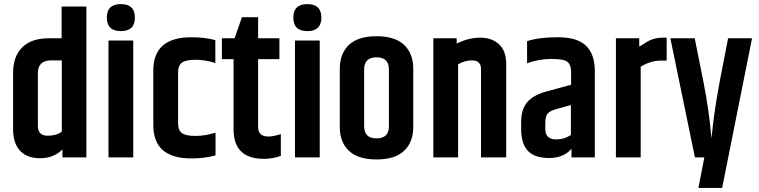

<svg xmlns="http://www.w3.org/2000/svg" viewBox="-20 -769 3707 938"><path d="M282 -474H230Q165 -474 165 -411V-154Q165 -106 213 -106Q256 -106 282 -126ZM281 -737H402V0H285V-39Q242 4 177 4Q112 4 78 -32.5Q44 -69 44 -135V-414Q44 -493 88.5 -537.5Q133 -582 218 -582H281Z M570.5 -617Q502 -617 502 -683Q502 -749 570.5 -749Q639 -749 639 -683Q639 -617 570.5 -617ZM510 -571H631V0H510Z M729 -425Q729 -587 915 -587Q979 -587 1032 -573V-461Q982 -477 935 -477Q888 -477 869 -463Q850 -449 850 -416V-166Q850 -133 868.5 -119Q887 -105 935 -105Q983 -105 1033 -121V-10Q981 5 915 5Q729 5 729 -157Z M1241 -685V-582H1345V-480H1241V-149Q1241 -102 1291 -102Q1316 -102 1352 -114V-7Q1310 7 1269 7Q1121 7 1121 -138V-480H1064V-582H1126L1162 -685Z M1481.5 -617Q1413 -617 1413 -683Q1413 -749 1481.5 -749Q1550 -749 1550 -683Q1550 -617 1481.5 -617ZM1421 -571H1542V0H1421Z M1880 -430Q1880 -489 1819.5 -489Q1759 -489 1759 -430V-152Q1759 -93 1819.5 -93Q1880 -93 1880 -152ZM1640 -433Q1640 -507 1684.5 -549.5Q1729 -592 1819.5 -592Q1910 -592 1954.5 -549.5Q1999 -507 1999 -433V-149Q1999 -75 1954.5 -32.5Q1910 10 1819.5 10Q1729 10 1684.5 -32.5Q1640 -75 1640 -149Z M2211 -556Q2269 -585 2326 -585Q2383 -585 2418 -552.5Q2453 -520 2453 -457V0H2330V-431Q2330 -474 2286 -474Q2252 -474 2218 -455V0H2097V-582H2211Z M2644 -168V-139Q2644 -88 2697 -88Q2738 -88 2769 -110V-256L2698 -236Q2665 -227 2654.5 -213Q2644 -199 2644 -168ZM2555 -568Q2612 -587 2706 -587Q2800 -587 2843 -545.5Q2886 -504 2886 -421V0H2772V-42Q2733 3 2662.5 3Q2592 3 2559 -32Q2526 -67 2526 -139V-173Q2526 -234 2555 -269Q2584 -304 2649 -322L2770 -355V-422Q2769 -453 2752 -467Q2735 -481 2674 -481Q2613 -481 2555 -460Z M3217 -585H3237V-473H3210Q3158 -473 3110 -443V0H2989V-582H3103V-541Q3132 -560 3143 -566Q3176 -585 3217 -585Z M3537 -582H3654L3508 149H3392L3421 0H3375L3255 -582H3374L3418 -362Q3444 -229 3456 -93Q3467 -213 3494 -360Z"/></svg>

Font: Khand Semibold
Style: Regular
Weight: 600
Designer: Devanagari: Sanchit Sawaria, Jyotish Sonowal; Latin: Satya Rajpurohit
Foundry: Indian Type Foundry
Version: Version 1.100;PS 1.0;hotconv 1.0.78;makeotf.lib2.5.61930; tt